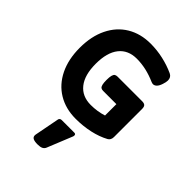

<svg xmlns="http://www.w3.org/2000/svg" viewBox="-243 -705 1086 1086"><g transform="rotate(45 300.0 -162.0)"><path d="M536.1 -294.9V-69.8Q536.1 -58.1 531.5 -49.3Q526.9 -40.5 518.6 -36.1Q476.6 -13.2 422.6 -1.2Q368.7 10.7 309.6 10.7Q229.5 10.7 168.9 -25.9Q108.4 -62.5 75.2 -130.4Q42 -198.2 42 -290Q42 -381.8 75.2 -449.7Q108.4 -517.6 168.9 -554Q229.5 -590.3 309.6 -590.3Q360.4 -590.3 410.2 -579.1Q460 -567.9 503.4 -547.9Q525.9 -537.6 525.9 -511.7Q525.9 -498.5 519 -478Q512.2 -457 502.2 -447Q492.2 -437 480.5 -437Q475.1 -437 466.3 -440.4Q389.2 -474.6 314.5 -474.6Q245.1 -474.6 207.5 -427.2Q169.9 -379.9 169.9 -290Q169.9 -200.2 207.8 -152.6Q245.6 -105 314.5 -105Q367.2 -105 414.1 -120.1V-210.9H308.6Q296.9 -210.9 290.5 -215.6Q284.2 -220.2 281 -232.7Q277.8 -245.1 277.8 -268.1Q277.8 -291 281 -303.5Q284.2 -315.9 290.5 -320.8Q296.9 -325.7 308.6 -325.7H505.4Q522 -325.7 529.1 -318.6Q536.1 -311.5 536.1 -294.9ZM371.6 82.5Q371.6 87.9 369.6 92.3L309.1 241.7Q304.2 253.9 292.7 259.8Q281.2 265.6 259.8 265.6Q235.4 265.6 223.9 259.5Q212.4 253.4 212.4 240.2Q212.4 236.3 212.9 233.9L241.7 84.5Q242.7 78.1 247.6 74.7Q252.4 71.3 259.3 71.3H359.9Q371.6 71.3 371.6 82.5Z"/></g></svg>

Font: Courier Prime Sans
Style: Bold
Weight: 700
Designer: Alan Dague-Greene
Foundry: Quote-Unquote Apps
Version: Version 3.020